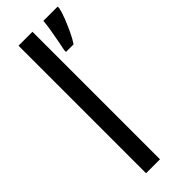

<svg xmlns="http://www.w3.org/2000/svg" viewBox="-252 -784 809 809"><g transform="rotate(-45 152.0 -380.0)"><path d="M154 0H71V-760H154ZM304 -750Q300 -730 289 -702Q278 -674 265 -646.5Q252 -619 239 -600H194V-611Q197 -625 202.5 -653.5Q208 -682 213 -712Q218 -742 219 -760H304Z"/></g></svg>

Font: Noto Sans Bengali UI Condensed
Style: Regular
Weight: 400
Width: 3
Designer: Jelle Bosma - Monotype Design Team
Foundry: Monotype Imaging Inc.
Version: Version 2.003; ttfautohint (v1.8.4.7-5d5b)